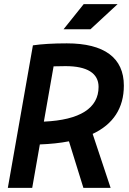

<svg xmlns="http://www.w3.org/2000/svg" viewBox="-20 -914 626 934"><path d="M18.1 0H136.7L173.8 -211.4C226.1 -213.4 272.9 -218.3 315.4 -226.6L385.7 0H518.1L430.7 -262.7C531.2 -309.6 582.5 -388.7 582.5 -497.6C582.5 -632.8 487.3 -703.1 305.2 -703.1C238.8 -703.1 182.1 -699.7 140.1 -693.4ZM193.4 -322.3 240.7 -591.3C259.3 -591.8 278.8 -592.3 298.8 -592.3C404.3 -592.3 459.5 -557.6 459.5 -491.2C459.5 -387.7 368.7 -330.1 193.4 -322.3ZM289.1 -771.5H419.9L552.2 -894H387.2Z"/></svg>

Font: Cascadia Mono PL SemiBold
Style: Italic
Weight: 600
Italic angle: -10°
Monospace: yes
Designer: Aaron Bell
Foundry: Saja Typeworks
Version: Version 2404.023